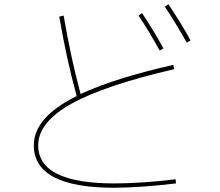

<svg xmlns="http://www.w3.org/2000/svg" viewBox="-20 -846 1040 906"><path d="M633.8 -772.5 650.4 -784.2Q714.8 -686.5 751 -617.2L733.4 -607.4Q683.6 -698.2 633.8 -772.5ZM757.8 -814.5 774.4 -826.2Q841.8 -725.6 878.9 -655.3L861.3 -644.5Q808.6 -738.3 757.8 -814.5ZM259.8 -767.6 280.3 -772.5Q313.5 -576.2 360.4 -402.3Q519.5 -476.6 797.9 -540L801.8 -519.5Q472.7 -443.4 316.4 -356Q160.2 -268.6 160.2 -160.2Q160.2 19.5 519.5 19.5Q646.5 19.5 808.6 0L810.5 19.5Q646.5 39.1 519.5 40Q139.6 40 139.6 -160.2Q139.6 -293 341.8 -392.6Q292 -575.2 259.8 -767.6Z"/></svg>

Font: Mgen+ 1mn thin
Style: Regular
Weight: 100
Designer: [Source Han Sans]
Ryoko NISHIZUKA  (kana & ideographs); Paul D. Hunt (Latin, Greek & Cyrillic); Wenlong ZHANG  (bopomofo
Version: Version 1.059.20150602